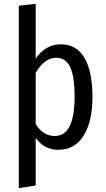

<svg xmlns="http://www.w3.org/2000/svg" viewBox="-20 -769 551 1001"><path d="M297 -538Q379 -538 420.5 -467Q462 -396 462 -264Q462 -136 416 -62Q370 12 284 12Q211 12 166 -50V198L78 212V-739L166 -749V-463Q217 -538 297 -538ZM265 -60Q369 -60 369 -264Q369 -372 345.5 -420Q322 -468 273 -468Q212 -468 166 -389V-122Q205 -60 265 -60Z"/></svg>

Font: Fira Sans Condensed
Style: Regular
Weight: 400
Width: 3
Designer: Carrois Corporate & Edenspiekermann AG
Foundry: Carrois Corporate GbR & Edenspiekermann AG
Version: Version 4.202;PS 004.202;hotconv 1.0.88;makeotf.lib2.5.64775